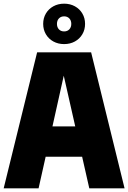

<svg xmlns="http://www.w3.org/2000/svg" viewBox="-24 -1025 698 1045"><path d="M462 0 423 -172H224.5L186 0H-4L178 -740H472L654 0ZM261.5 -337H385.5L323 -613ZM211 -895Q211 -926.5 225.8 -951.5Q240.5 -976.5 266.5 -990.8Q292.5 -1005 325 -1005Q357.5 -1005 383.5 -990.8Q409.5 -976.5 424.2 -951.5Q439 -926.5 439 -895Q439 -863.5 424.2 -838.5Q409.5 -813.5 383.5 -799.2Q357.5 -785 325 -785Q292.5 -785 266.5 -799.2Q240.5 -813.5 225.8 -838.5Q211 -863.5 211 -895ZM364 -895Q364 -913.5 353.2 -924.8Q342.5 -936 325 -936Q307.5 -936 296.8 -924.8Q286 -913.5 286 -895Q286 -876.5 296.8 -865.2Q307.5 -854 325 -854Q342.5 -854 353.2 -865.2Q364 -876.5 364 -895Z"/></svg>

Font: Encode Sans Condensed Black
Style: Regular
Weight: 900
Width: 3
Designer: Multiple Designers
Foundry: Impallari Type
Version: Version 2.000